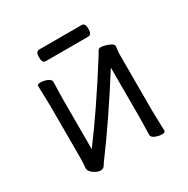

<svg xmlns="http://www.w3.org/2000/svg" viewBox="-146 -747 874 891"><g transform="rotate(-30 291.5 -301.5)"><path d="M405 -554H177Q159 -554 159 -585Q159 -616 178 -616H406Q424 -616 424 -585Q424 -554 405 -554ZM422 -18 424 -106V-377Q290 -166 185 -25Q175 -12 167.5 0.5Q160 13 144 13Q128 13 108.5 -1Q89 -15 89 -29V-31Q92 -58 92 -86V-364L89 -471Q89 -481 106.5 -481Q124 -481 142 -473.5Q160 -466 160 -453L158 -364V-94Q262 -231 404 -456Q409 -464 414 -473.5Q419 -483 430.5 -483Q442 -483 457 -478Q494 -467 494 -452L490 -415V-106L493 0Q493 10 475.5 10Q458 10 440 2.5Q422 -5 422 -18Z"/></g></svg>

Font: Moon Stars Kai T
Style: Regular
Weight: 400
Designer: GuiWonder
Version: Version 1.101